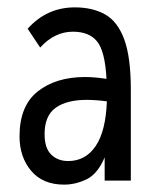

<svg xmlns="http://www.w3.org/2000/svg" viewBox="-20 -490 415 521"><path d="M154 11Q96 11 64.5 -26.5Q33 -64 33 -120Q33 -203 82.5 -242Q132 -281 211 -281Q237 -281 269 -276Q265 -351 243.5 -377.5Q222 -404 178 -404Q128 -404 89 -361L55 -412Q107 -470 183 -470Q231 -470 265 -451Q299 -432 317 -383.5Q335 -335 335 -247V0H264V-63Q245 -18 215 -3.5Q185 11 154 11ZM101 -126Q101 -88 119 -70.5Q137 -53 165 -53Q212 -53 239.5 -93.5Q267 -134 270 -215Q240 -219 215 -219Q161 -219 131 -197.5Q101 -176 101 -126Z"/></svg>

Font: Inconsolata Condensed Medium
Style: Regular
Weight: 500
Width: 3
Monospace: yes
Designer: Raph Levien, Cyreal, Brenton Simpson
Foundry: Raph Levien, Cyreal, Google
Version: Version 3.100; ttfautohint (v1.8.4.7-5d5b)